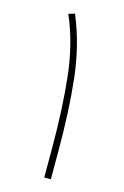

<svg xmlns="http://www.w3.org/2000/svg" viewBox="-100 -664 459 711"><g transform="rotate(15 129.5 -308.0)"><path d="M169.4 -109.4C169.4 -210.4 165 -302.2 155.8 -384.8C146.5 -467.3 127 -543.9 97.2 -615.7L73.2 -608.4C102.1 -542.5 121.1 -468.8 130.4 -387.2C139.6 -305.7 144 -213.4 144 -110.8V0H169.4Z"/></g></svg>

Font: Vazirmatn Thin
Style: Regular
Weight: 100
Designer: Saber Rastikerdar
Foundry: Saber Rastikerdar
Version: Version 33.003